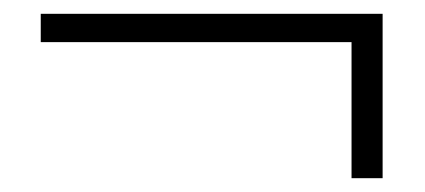

<svg xmlns="http://www.w3.org/2000/svg" viewBox="-20 -440 615 278"><path d="M534 -420V-182H489V-379H39V-420Z"/></svg>

Font: GL-CurulMinamoto Light
Style: Regular
Weight: 300
Designer: Eunice (kana); Ryoko NISHIZUKA 西塚涼子 (ideographs); Frank Grießhammer (Latin, Greek & Cyrillic); Wenlong ZHANG
Foundry: Gutenberg Labo; Adobe
Version: Version 1.002